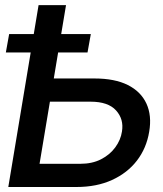

<svg xmlns="http://www.w3.org/2000/svg" viewBox="-20 -748 652 768"><path d="M161.1 -434.1H357.9Q439 -434.1 491.2 -408Q543.5 -381.8 565.7 -333.7Q587.9 -285.6 576.7 -220.7Q565.9 -155.3 527.8 -105.7Q489.7 -56.2 428.2 -28.1Q366.7 0 285.6 0H13.2L134.3 -727.5H244.1L138.2 -92.8H301.3Q348.6 -92.8 384 -110.8Q419.4 -128.9 441.2 -158.7Q462.9 -188.5 467.8 -221.7Q476.1 -271 444.3 -306.2Q412.6 -341.3 342.3 -341.3H146ZM3.4 -538.1 16.6 -611.8H343.3L330.1 -538.1Z"/></svg>

Font: Inter Tight Medium
Style: Italic
Weight: 500
Italic angle: -9.39999°
Designer: Rasmus Andersson
Foundry: rsms
Version: Version 3.004